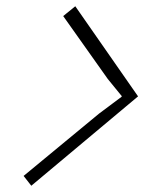

<svg xmlns="http://www.w3.org/2000/svg" viewBox="-20 -716 490 620"><path d="M223.1 -695.8 425.8 -404.8 81.1 -116.2 56.2 -147.9 299.8 -349.1 373 -403.8V-405.8L328.1 -460.9L184.1 -664.1Z"/></svg>

Font: Sinkin Sans 200 X Light Italic
Style: Regular
Weight: 200
Italic angle: -112°
Designer: Keith Bates
Foundry: K-Type
Version: Sinkin Sans (version 1.0)  by Keith Bates   •   © 2014   www